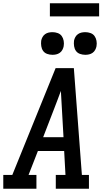

<svg xmlns="http://www.w3.org/2000/svg" viewBox="-29 -1150 649 1170"><path d="M-9 0V-84H46L310 -735H421L470 -84H513V0H311V-84H370L362 -230H202L145 -84H193V0ZM234 -314H358L348 -490Q346 -516 345 -542.5Q344 -569 342 -596Q332 -569 322 -542.5Q312 -516 302 -490ZM491 -816Q474 -816 458.5 -821.5Q443 -827 434 -839.5Q425 -852 422.5 -868.5Q420 -885 422 -902Q424 -913 430 -924Q436 -935 446 -942Q456 -949 467.5 -951.5Q479 -954 491 -954Q507 -954 522.5 -948.5Q538 -943 547 -930.5Q556 -918 559 -901.5Q562 -885 559 -868Q557 -857 551 -846Q545 -835 535 -828Q525 -821 513.5 -818.5Q502 -816 491 -816ZM291 -816Q274 -816 258.5 -821.5Q243 -827 234 -839.5Q225 -852 222.5 -868.5Q220 -885 222 -902Q224 -913 230 -924Q236 -935 246 -942Q256 -949 267.5 -951.5Q279 -954 291 -954Q307 -954 322.5 -948.5Q338 -943 347 -930.5Q356 -918 359 -901.5Q362 -885 359 -868Q357 -857 351 -846Q345 -835 335 -828Q325 -821 313.5 -818.5Q302 -816 291 -816ZM575 -1050H275V-1130H575Z"/></svg>

Font: Iosevka Etoile Medium Oblique
Style: Regular
Weight: 500
Italic angle: -9°
Designer: Belleve Invis
Foundry: Belleve Invis
Version: Version 15.5.2; ttfautohint (v1.8.4)